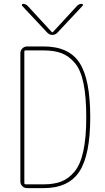

<svg xmlns="http://www.w3.org/2000/svg" viewBox="-20 -970 540 990"><path d="M224.6 -800.8 93.8 -940.4Q91.8 -943.4 93.3 -946.8Q94.7 -950.2 98.6 -950.2Q111.3 -950.2 122.1 -940.4L248 -803.7H250H252L377.9 -940.4Q387.7 -950.2 401.4 -950.2Q405.3 -950.2 407.2 -946.8Q409.2 -943.4 406.2 -940.4L275.4 -800.8Q264.6 -790 250 -790Q235.4 -790 224.6 -800.8ZM105.5 -705.1V-25.4Q105.5 -20.5 110.4 -19.5H205.1Q257.8 -19.5 295.4 -33.7Q333 -47.9 363.8 -84.5Q394.5 -121.1 409.7 -190.9Q424.8 -260.7 424.8 -365.2Q424.8 -470.7 410.6 -540Q396.5 -609.4 365.7 -645.5Q335 -681.6 297.4 -695.8Q259.8 -710 205.1 -710H110.4Q105.5 -710 105.5 -705.1ZM120.1 0Q105.5 0 95.2 -9.8Q85 -19.5 85 -35.2V-695.3Q85 -710 95.2 -720.2Q105.5 -730.5 120.1 -730.5H205.1Q335 -730.5 390.1 -646Q445.3 -561.5 445.3 -365.2Q445.3 -170.9 389.2 -85.4Q333 0 205.1 0Z"/></svg>

Font: Rounded-L Mgen+ 2m thin
Style: Regular
Weight: 100
Designer: [Source Han Sans]
Ryoko NISHIZUKA  (kana & ideographs); Paul D. Hunt (Latin, Greek & Cyrillic); Wenlong ZHANG  (bopomofo
Version: Version 1.059.20150602